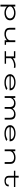

<svg xmlns="http://www.w3.org/2000/svg" viewBox="4051 -4749 898 9040"><g transform="rotate(90 4500.0 -229.0)"><path d="M200.5 200V-500H286V-399.5Q332.5 -446.5 413 -478.8Q493.5 -511 593.5 -511Q690 -511 767.8 -482Q845.5 -453 891 -395.2Q936.5 -337.5 936.5 -251.5Q936.5 -165.5 889 -107Q841.5 -48.5 761.5 -18.8Q681.5 11 583 11Q485 11 407.5 -23.5Q330 -58 286 -107.5V200ZM574 -443.5Q522.5 -443.5 474.5 -430Q426.5 -416.5 387 -394.2Q347.5 -372 320.8 -345Q294 -318 286 -291V-218.5Q293 -189.5 319 -161Q345 -132.5 384.5 -108.8Q424 -85 471.8 -70.8Q519.5 -56.5 570 -56.5Q649 -56.5 712 -79.2Q775 -102 812 -145.5Q849 -189 849 -250.5Q849 -312.5 812.2 -355.5Q775.5 -398.5 713.2 -421Q651 -443.5 574 -443.5Z M1579.5 11.5Q1498 11.5 1432.5 -11.2Q1367 -34 1328.8 -86Q1290.5 -138 1290.5 -226.5V-500.5H1376.5V-237.5Q1376.5 -138.5 1434.8 -97.5Q1493 -56.5 1593 -56.5Q1640 -56.5 1687 -69.5Q1734 -82.5 1774.2 -106.5Q1814.5 -130.5 1842 -164.5Q1869.5 -198.5 1877 -240.5V-500H1962.5V-64.5H2088V0H1877V-110.5Q1830.5 -55.5 1752.5 -22Q1674.5 11.5 1579.5 11.5Z M2390.5 0V-64.5H2636.5V-435.5H2390.5V-500H2721.5V-387.5Q2758 -422 2814.5 -450.2Q2871 -478.5 2936 -495.2Q3001 -512 3062.5 -512Q3107 -512 3131.5 -508.5Q3156 -505 3171 -500V-431Q3155.5 -435.5 3129.5 -439.2Q3103.5 -443 3058 -443Q3008.5 -443 2955.2 -430.5Q2902 -418 2853.5 -396.2Q2805 -374.5 2769.8 -346.2Q2734.5 -318 2721.5 -286V-64.5H2980V0Z M3857 11Q3781 11 3711.8 -5.8Q3642.5 -22.5 3588.8 -55.5Q3535 -88.5 3504 -138Q3473 -187.5 3473 -253Q3473 -317 3504.5 -365.5Q3536 -414 3590.5 -446.5Q3645 -479 3713.8 -495.5Q3782.5 -512 3857 -512Q3931.5 -512 3999 -495.5Q4066.5 -479 4119 -447Q4171.5 -415 4201.8 -368Q4232 -321 4232 -259.5Q4232 -242 4229.5 -231.5H3560.5Q3566.5 -178.5 3604.5 -138.5Q3642.5 -98.5 3707.8 -76.2Q3773 -54 3860 -54Q3941 -54 3997 -67.8Q4053 -81.5 4087 -100.2Q4121 -119 4136.5 -133.5L4218 -83.5Q4197.5 -65.5 4147.8 -43.5Q4098 -21.5 4024.2 -5.2Q3950.5 11 3857 11ZM3859 -447.5Q3784.5 -447.5 3721.2 -429.5Q3658 -411.5 3616.2 -375.8Q3574.5 -340 3563 -286.5H4135.5V-289.5Q4135.5 -333 4100.2 -368.8Q4065 -404.5 4002.8 -426Q3940.5 -447.5 3859 -447.5Z M4506 0V-500H4592V-387.5Q4628 -442 4693 -476.8Q4758 -511.5 4847.5 -511.5Q4941.5 -511.5 5005 -474.8Q5068.5 -438 5091.5 -368.5Q5125.5 -430 5194 -470.8Q5262.5 -511.5 5359.5 -511.5Q5484 -511.5 5547.8 -451.5Q5611.5 -391.5 5611.5 -270.5V0H5525.5V-255.5Q5525.5 -349 5476.8 -396.2Q5428 -443.5 5336.5 -443.5Q5278.5 -443.5 5228 -419Q5177.5 -394.5 5144 -352.8Q5110.5 -311 5103.5 -260.5V0H5017.5V-255.5Q5017.5 -349 4966 -396.2Q4914.5 -443.5 4824 -443.5Q4767.5 -443.5 4717.5 -419.8Q4667.5 -396 4633.8 -355.2Q4600 -314.5 4592 -264.5V0Z M6257 11Q6181 11 6111.8 -5.8Q6042.5 -22.5 5988.8 -55.5Q5935 -88.5 5904 -138Q5873 -187.5 5873 -253Q5873 -317 5904.5 -365.5Q5936 -414 5990.5 -446.5Q6045 -479 6113.8 -495.5Q6182.5 -512 6257 -512Q6331.5 -512 6399 -495.5Q6466.5 -479 6519 -447Q6571.5 -415 6601.8 -368Q6632 -321 6632 -259.5Q6632 -242 6629.5 -231.5H5960.5Q5966.5 -178.5 6004.5 -138.5Q6042.5 -98.5 6107.8 -76.2Q6173 -54 6260 -54Q6341 -54 6397 -67.8Q6453 -81.5 6487 -100.2Q6521 -119 6536.5 -133.5L6618 -83.5Q6597.5 -65.5 6547.8 -43.5Q6498 -21.5 6424.2 -5.2Q6350.5 11 6257 11ZM6259 -447.5Q6184.5 -447.5 6121.2 -429.5Q6058 -411.5 6016.2 -375.8Q5974.5 -340 5963 -286.5H6535.5V-289.5Q6535.5 -333 6500.2 -368.8Q6465 -404.5 6402.8 -426Q6340.5 -447.5 6259 -447.5Z M7013.5 0V-500H7099.5V-391.5Q7146 -446 7224 -478.8Q7302 -511.5 7396 -511.5Q7478 -511.5 7546 -489Q7614 -466.5 7654.8 -414.2Q7695.5 -362 7695.5 -273.5V0H7609.5V-262.5Q7609.5 -329 7580.5 -368.8Q7551.5 -408.5 7500.5 -426Q7449.5 -443.5 7382.5 -443.5Q7336.5 -443.5 7289.8 -431Q7243 -418.5 7202.8 -394.5Q7162.5 -370.5 7135 -337Q7107.5 -303.5 7099.5 -262.5V0Z M8258 -187.5V-435.5H8019V-500H8258V-658.5H8341.5V-500H8785.5V-435.5H8341.5V-192Q8341.5 -138.5 8364.8 -107.5Q8388 -76.5 8425.5 -63.2Q8463 -50 8505.5 -50Q8547 -50 8586.2 -63.2Q8625.5 -76.5 8651 -107.2Q8676.5 -138 8676.5 -190.5H8757.5Q8757.5 -134 8734.8 -95.8Q8712 -57.5 8674.5 -34.2Q8637 -11 8591.5 -0.8Q8546 9.5 8501 9.5Q8438.5 9.5 8383 -9.2Q8327.5 -28 8292.8 -71Q8258 -114 8258 -187.5Z"/></g></svg>

Font: Trispace Expanded Light
Style: Regular
Weight: 300
Width: 7
Designer: Tyler Finck
Foundry: Etcetera Type Company
Version: Version 1.210; ttfautohint (v1.8.3)